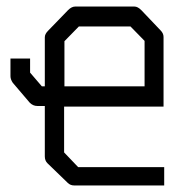

<svg xmlns="http://www.w3.org/2000/svg" viewBox="-20 -618 580 587"><path d="M177 -354H422V-493L379 -537H221L177 -492ZM176 -292V-152L219 -107H482V-51H207Q195 -51 187 -59L125 -119Q117 -127 117 -140V-294H94Q81 -294 71 -304L19 -365Q12 -375.5 12 -385V-439H42H72V-396L108 -354H117V-504Q117 -514 127 -524L188 -587Q199 -598 210 -598H391Q401 -598 412 -587L471 -525Q480 -516 480 -505V-292Z"/></svg>

Font: IBM 3270
Style: Regular
Weight: 400
Monospace: yes
Version: Version 2.3.1